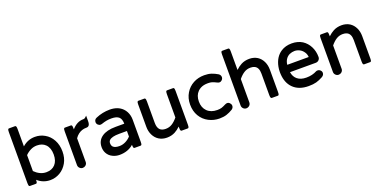

<svg xmlns="http://www.w3.org/2000/svg" viewBox="-19 -1469 4430 2243"><g transform="rotate(-20 2196.5 -347.5)"><path d="M470.7 -249Q470.7 -331.5 426.3 -376Q387.2 -415 320.3 -415Q279.3 -415 243.2 -397Q205.1 -378.4 175.8 -348.1V-149.9Q205.1 -119.6 242.2 -101.3Q279.3 -83 320.3 -83Q390.6 -83 430.7 -126.7Q470.7 -170.4 470.7 -249ZM333 -517.6Q398.9 -517.6 452.6 -486.3Q511.2 -453.6 545.2 -391.1Q579.1 -328.6 579.1 -247.6Q579.1 -166.5 544.9 -106.9Q510.3 -46.4 454.1 -13.4Q397.9 19.5 333 19.5Q243.7 19.5 175.8 -41.5V-39.1Q175.8 -23.9 173.8 -14.6Q171.4 -0.5 161.6 1.5Q160.6 2 159.2 2H84Q78.6 2 74.7 -2Q70.8 -5.9 69.1 -14.9Q67.4 -23.9 67.4 -39.1V-672.9Q67.4 -688 68.6 -694.6Q69.8 -701.2 71 -704.3Q72.3 -707.5 75.4 -710.7Q78.6 -713.9 84 -713.9H159.2Q166 -713.9 170.4 -707Q175.8 -699.2 175.8 -672.9V-456.5Q243.7 -517.6 333 -517.6Z M792 -443.8Q856 -517.6 935.5 -517.6H940.4Q953.6 -517.6 966.3 -530.8L981.4 -545.4V-476.6Q981.4 -437.5 965.8 -422.4Q956.1 -412.1 940.4 -412.1H933.6Q877.9 -412.1 834 -378.4Q810.5 -360.4 792 -333V-39.1Q792 -14.2 772 2.4Q756.8 14.6 737.3 14.6Q715.3 14.6 699.5 -1.2Q683.6 -17.1 683.6 -39.1V-458Q683.6 -473.1 685.3 -482.2Q687 -491.2 690.9 -495.1Q694.8 -499 700.2 -499H775.4Q780.8 -499 784.7 -495.1Q788.6 -491.2 790.3 -482.2Q792 -473.1 792 -458Z M1368.2 -213.9H1271.5Q1224.6 -213.9 1193.8 -206.1Q1163.1 -198.2 1148.4 -183.6Q1133.8 -168.9 1133.8 -146.5Q1133.8 -117.2 1149.9 -100.6Q1172.9 -78.1 1227.5 -78.1Q1267.6 -78.1 1305.2 -97.2Q1341.8 -115.7 1368.2 -145ZM1025.4 -136.7Q1025.4 -217.3 1088.4 -261.7Q1149.4 -304.7 1259.8 -304.7H1368.2Q1367.7 -361.8 1340.3 -387.7Q1312 -414.1 1247.1 -414.1Q1212.9 -414.1 1185.3 -408.9Q1157.7 -403.8 1119.1 -390.6L1105 -388.7H1104.5Q1086.4 -388.7 1072.5 -402.6Q1058.6 -416.5 1058.6 -435.5Q1058.6 -468.8 1090.3 -481.9Q1173.8 -517.6 1262.7 -517.6Q1362.8 -517.6 1421.4 -459Q1440.4 -439.9 1453.1 -415.5Q1476.6 -370.1 1476.6 -315.4V-39.1Q1476.6 -23.9 1475.3 -17.3Q1474.1 -10.7 1472.9 -7.6Q1471.7 -4.4 1469.7 -2.7Q1467.8 -1 1466.3 0Q1463.4 2 1460 2H1384.8Q1379.4 2 1375.5 -2Q1371.6 -5.9 1369.9 -14.9Q1368.2 -23.9 1368.2 -39.1V-42Q1298.8 19.5 1194.3 19.5Q1150.4 19.5 1111.3 1Q1064.9 -20.5 1042 -64.5Q1025.4 -97.2 1025.4 -136.7Z M1597.7 -181.6V-459Q1597.7 -474.1 1598.9 -480.7Q1600.1 -487.3 1601.3 -490.5Q1602.5 -493.7 1605.7 -496.8Q1608.9 -500 1614.3 -500H1689.5Q1694.8 -500 1698.2 -496.1Q1702.6 -491.7 1704.3 -482.9Q1706.1 -474.1 1706.1 -459V-191.4Q1706.1 -132.8 1732.9 -106Q1756.8 -82 1803.7 -82Q1848.1 -82 1883.3 -104Q1918.9 -126 1954.1 -168.9V-459Q1954.1 -474.1 1955.8 -483.2Q1957.5 -492.2 1961.4 -496.1Q1965.3 -500 1970.7 -500H2045.9Q2051.3 -500 2055.2 -496.1Q2059.1 -492.2 2060.8 -483.2Q2062.5 -474.1 2062.5 -459V-40Q2062.5 -24.9 2061.3 -18.3Q2060.1 -11.7 2058.8 -8.5Q2057.6 -5.4 2054.4 -2.2Q2051.3 1 2045.9 1H1970.7Q1965.3 1 1962.2 -2.2Q1959 -5.4 1957.8 -8.5Q1956.5 -11.7 1955.3 -18.3Q1954.1 -24.9 1954.1 -40V-55.7Q1919.9 -22.9 1883.8 -3.9Q1838.9 19.5 1783 19.5Q1727.1 19.5 1684.1 -7.3Q1643.1 -33.2 1620.1 -80.1Q1597.7 -126 1597.7 -181.6Z M2204.6 -392.1Q2240.7 -452.1 2301.8 -484.9Q2362.8 -517.6 2437.5 -517.6Q2487.8 -517.6 2526.4 -504.9Q2564.5 -492.2 2602.5 -469.2Q2626 -452.6 2626 -426.8Q2626 -407.2 2610.4 -391.6Q2596.7 -377.9 2579.1 -377.9Q2566.9 -377.9 2553.7 -384.8Q2520 -401.9 2498.5 -408.7Q2477.1 -415 2448 -415Q2418.9 -415 2396.5 -410.2Q2350.6 -399.9 2319.8 -369.1Q2275.4 -324.7 2275.4 -249Q2275.4 -172.9 2321 -127.9Q2366.7 -83 2445.3 -83Q2477.1 -83 2498.5 -89.4Q2519 -95.7 2553.7 -113.3Q2567.4 -120.1 2579.1 -120.1Q2597.7 -120.1 2611.8 -104.5Q2626 -89.4 2626 -71.3Q2626 -45.4 2602.5 -28.8H2602.1Q2564.5 -5.9 2526.1 6.8Q2487.8 19.5 2437.5 19.5Q2366.2 19.5 2303.7 -12.7Q2239.7 -45.9 2203.1 -107.9Q2167 -169.4 2167 -250Q2167 -330.6 2204.6 -392.1Z M2717.8 -39.1V-672.9Q2717.8 -688 2719 -694.6Q2720.2 -701.2 2721.4 -704.3Q2722.7 -707.5 2725.8 -710.7Q2729 -713.9 2734.4 -713.9H2809.6Q2816.4 -713.9 2820.8 -707Q2826.2 -699.2 2826.2 -672.9V-442.4Q2860.4 -475.1 2896.5 -494.1Q2941.4 -517.6 2997.8 -517.6Q3054.2 -517.6 3097.7 -490.7Q3138.7 -463.9 3160.6 -418Q3182.6 -372.1 3182.6 -316.4V-39.1Q3182.6 -23.9 3181.4 -17.3Q3180.2 -10.7 3179 -7.6Q3177.7 -4.4 3174.6 -1.2Q3171.4 2 3166 2H3090.8Q3083 2 3079.1 -5.9Q3074.2 -14.6 3074.2 -39.1V-306.6Q3074.2 -384.3 3026.4 -406.2Q3006.3 -416 2976.6 -416Q2932.1 -416 2897 -394Q2861.3 -372.1 2826.2 -329.1V-39.1Q2826.2 -14.2 2806.2 2.4Q2791 14.6 2771.5 14.6Q2749.5 14.6 2733.6 -1.2Q2717.8 -17.1 2717.8 -39.1Z M3659.2 -300.3Q3659.2 -300.8 3659.2 -301.5Q3659.2 -302.2 3659.2 -302.7Q3655.8 -339.4 3637.2 -364.3Q3617.2 -393.6 3587.4 -408.2Q3557.6 -422.9 3526.9 -422.9Q3496.1 -422.9 3463.4 -409.2Q3431.6 -393.6 3413.1 -363.3Q3396.5 -335.9 3392.6 -299.8H3656.2Q3658.2 -299.8 3659.2 -300.3ZM3283.2 -221.7Q3282.2 -234.9 3282.2 -241.9Q3282.2 -249 3282.2 -249Q3282.2 -283.2 3288.6 -315.9Q3311 -428.2 3391.6 -481Q3447.8 -517.6 3525.4 -517.6Q3600.1 -517.6 3656.2 -482.9Q3709 -448.2 3738.3 -390.1Q3767.6 -332 3767.6 -261.7Q3767.6 -239.3 3752 -223.6Q3736.3 -208 3712.9 -208H3393.1Q3402.8 -149.4 3440.9 -117.7Q3481.9 -83 3552.7 -83Q3590.8 -83 3623.3 -90.8Q3655.8 -98.6 3680.7 -112.3Q3689.5 -117.2 3702.1 -117.2Q3722.7 -117.2 3737.3 -102.1Q3751 -88.9 3751 -69.8Q3751 -41.5 3720.2 -24.4Q3678.2 -1.5 3639.9 9Q3601.6 19.5 3544.9 19.5Q3420.9 19.5 3351.6 -51.3Q3290 -114.3 3283.2 -221.7Z M3865.2 -39.1V-458Q3865.2 -473.1 3866.9 -482.2Q3868.7 -491.2 3872.6 -495.1Q3876.5 -499 3881.8 -499H3957Q3962.4 -499 3966.3 -495.1Q3970.2 -491.2 3971.9 -482.2Q3973.6 -473.1 3973.6 -458V-442.4Q4007.8 -475.1 4043.9 -494.1Q4088.9 -517.6 4145.3 -517.6Q4201.7 -517.6 4245.1 -490.7Q4286.1 -463.9 4308.1 -418Q4330.1 -372.1 4330.1 -316.4V-39.1Q4330.1 -23.9 4328.9 -17.3Q4327.6 -10.7 4326.4 -7.6Q4325.2 -4.4 4322 -1.2Q4318.8 2 4313.5 2H4238.3Q4230.5 2 4226.6 -5.9Q4221.7 -14.6 4221.7 -39.1V-306.6Q4221.7 -384.3 4173.8 -406.2Q4153.8 -416 4124 -416Q4079.6 -416 4044.4 -394Q4008.8 -372.1 3973.6 -329.1V-39.1Q3973.6 -14.2 3953.6 2.4Q3938.5 14.6 3918.9 14.6Q3897 14.6 3881.1 -1.2Q3865.2 -17.1 3865.2 -39.1Z"/></g></svg>

Font: YuPearl-SemiBold
Style: SemiBold
Weight: 600
Designer: Max Yao
Foundry: Max-Everyday
Version: Version 1.011; ttfautohint (v1.8.3)